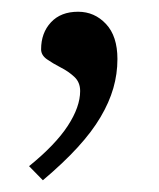

<svg xmlns="http://www.w3.org/2000/svg" viewBox="-20 -133 271 327"><path d="M29.5 150Q74.5 113.5 95.5 81.2Q116.5 49 116.5 22Q116.5 7 106.5 -2.2Q96.5 -11.5 83.2 -18.2Q70 -25 60 -32Q50 -39 50 -49Q50 -77 66.8 -95Q83.5 -113 113 -113Q141 -113 160.5 -92.2Q180 -71.5 180 -32.5Q180 -7 173 17.2Q166 41.5 151.2 66.5Q136.5 91.5 112.2 118Q88 144.5 53 174Z"/></svg>

Font: Newsreader 24pt
Style: Regular
Weight: 400
Designer: Hugues Gentile
Foundry: Production Type
Version: Version 1.003